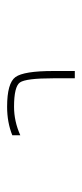

<svg xmlns="http://www.w3.org/2000/svg" viewBox="135 -115 230 540"><g transform="rotate(90 250.0 155.0)"><path d="M200.2 120.1Q200.2 197.3 211.9 213.9Q223.6 230.5 280.3 230.5Q321.3 230.5 360.4 212.9V235.4Q324.2 250 280.3 250Q213.9 250 196.8 226.6Q179.7 203.1 179.7 120.1V59.6H200.2Z"/></g></svg>

Font: Mgen+ 1mn thin
Style: Regular
Weight: 100
Designer: [Source Han Sans]
Ryoko NISHIZUKA  (kana & ideographs); Paul D. Hunt (Latin, Greek & Cyrillic); Wenlong ZHANG  (bopomofo
Version: Version 1.059.20150602